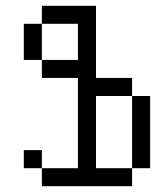

<svg xmlns="http://www.w3.org/2000/svg" viewBox="-20 -645 540 665"><path d="M125 -62.5V0H437.5V-62.5H312.5Q312.5 -62.5 312.5 -312.5H437.5Q437.5 -312.5 437.5 -62.5H500Q500 -62.5 500 -312.5H437.5V-375H312.5Q312.5 -375 312.5 -625H125V-562.5H62.5Q62.5 -562.5 62.5 -437.5H125V-375H250V-62.5ZM125 -62.5V-125H62.5V-62.5ZM125 -437.5Q125 -437.5 125 -562.5H250Q250 -562.5 250 -437.5Z"/></svg>

Font: UnifontExMono
Style: Regular
Weight: 500
Version: Version 15.0.06